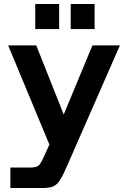

<svg xmlns="http://www.w3.org/2000/svg" viewBox="-20 -724 630 964"><path d="M32 220V117H138Q160 117 172.5 108Q185 99 201 61L228 2L21 -496H162L300 -149L444 -496H582L318 106Q297 155 281.5 179.5Q266 204 247 212Q228 220 194 220ZM335 -578V-704H455V-578ZM157 -578V-704H277V-578Z"/></svg>

Font: HostGroteskBold
Style: Bold
Weight: 700
Designer: Doukan Karapınar based on Poppins by Indian Type Foundry, Jonny Pinhorn
Foundry: Element Type
Version: Version 1.001; ttfautohint (v1.8.4.7-5d5b)